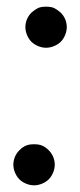

<svg xmlns="http://www.w3.org/2000/svg" viewBox="-20 -774 240 575"><path d="M100 -486ZM61 -717Q66 -728 74 -736Q84 -745 94 -750Q103 -754 118 -754Q133 -754 142 -750Q152 -745 162 -736Q170 -728 175 -717Q180 -705 180 -693Q180 -681 175 -669Q170 -657 162 -649Q154 -641 142 -636Q130 -631 118 -631Q106 -631 94 -636Q82 -641 74 -649Q66 -657 61 -669Q56 -681 56 -693Q56 -705 61 -717ZM25 -305Q30 -316 38 -324Q48 -334 58 -338Q67 -342 82 -342Q97 -342 106 -338Q116 -334 126 -324Q134 -316 139 -305Q144 -293 144 -281Q144 -269 139 -257Q134 -245 126 -237Q118 -229 106 -224Q94 -219 82 -219Q70 -219 58 -224Q46 -229 38 -237Q30 -245 25 -257Q20 -269 20 -281Q20 -293 25 -305Z"/></svg>

Font: DSEG14 Modern
Style: Italic
Weight: 400
Italic angle: -5°
Designer: Keshikan(Twitter:@keshinomi_88pro)
Version: Version 0.46